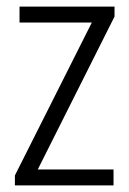

<svg xmlns="http://www.w3.org/2000/svg" viewBox="-20 -560 391 580"><path d="M25 -30 272 -521 274 -492H39V-540H326V-510L79 -18L76 -48H323V0H25Z"/></svg>

Font: Pathway Extreme Condensed Thin
Style: Regular
Weight: 250
Width: 3
Version: Version 1.001;gftools[0.9.26]